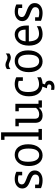

<svg xmlns="http://www.w3.org/2000/svg" viewBox="1218 -1998 1009 3484"><g transform="rotate(-90 1722.0 -256.5)"><path d="M190.1 12.3Q113.6 12.3 49.4 -17.3V-123.5H113.6V-59.3Q150.6 -48.1 195.1 -48.1Q250.6 -48.1 273.5 -67.3Q296.3 -86.4 296.3 -121Q296.3 -153.1 269.1 -172.2Q242 -191.4 184 -212.3Q102.5 -242 72.8 -275.9Q43.2 -309.9 43.2 -355.6Q43.2 -416 91.4 -454.9Q139.5 -493.8 214.8 -493.8Q284 -493.8 345.7 -464.2V-358H281.5V-423.5Q253.1 -434.6 211.1 -434.6Q164.2 -434.6 140.7 -415.4Q117.3 -396.3 117.3 -365.4Q117.3 -334.6 142.6 -316.7Q167.9 -298.8 222.2 -279Q300 -251.9 335.2 -218.5Q370.4 -185.2 370.4 -129.6Q370.4 -65.4 321 -26.5Q271.6 12.3 190.1 12.3Z M450.6 -238.3Q450.6 -355.6 508 -424.7Q565.4 -493.8 653.1 -493.8Q740.7 -493.8 793.2 -429.6Q845.7 -365.4 845.7 -249.4Q845.7 -130.9 790.1 -59.3Q734.6 12.3 644.4 12.3Q555.6 12.3 503.1 -56.2Q450.6 -124.7 450.6 -238.3ZM528.4 -249.4Q528.4 -151.9 559.9 -100.6Q591.4 -49.4 650.6 -49.4Q706.2 -49.4 737 -96.9Q767.9 -144.4 767.9 -242Q767.9 -432.1 646.9 -432.1Q588.9 -432.1 558.6 -388.3Q528.4 -344.4 528.4 -249.4Z M925.9 -61.7H987.7V-679H925.9V-740.7H1061.7V-61.7H1123.5V0H925.9Z M1506.2 -419.8H1444.4V-481.5H1580.2V-61.7H1642V0H1512.3L1508.6 -53.1H1506.2Q1451.9 12.3 1369.1 12.3Q1303.7 12.3 1269.1 -22.2Q1234.6 -56.8 1234.6 -122.2V-419.8H1172.8V-481.5H1308.6V-134.6Q1308.6 -85.2 1330.2 -67.3Q1351.9 -49.4 1388.9 -49.4Q1460.5 -49.4 1506.2 -107.4Z M2061.7 -18.5Q2002.5 12.3 1932.1 12.3Q1832.1 12.3 1774.1 -51.9Q1716 -116 1716 -235.8Q1716 -356.8 1777.2 -425.3Q1838.3 -493.8 1935.8 -493.8Q2003.7 -493.8 2061.7 -465.4V-345.7H1996.3V-421Q1969.1 -432.1 1929.6 -432.1Q1860.5 -432.1 1827.2 -388.3Q1793.8 -344.4 1793.8 -249.4Q1793.8 -148.1 1829.6 -100Q1865.4 -51.9 1933.3 -51.9Q2000 -51.9 2061.7 -85.2ZM1833.3 166.7Q1856.8 171.6 1881.5 171.6Q1904.9 171.6 1918.5 162.3Q1932.1 153.1 1932.1 130.9Q1932.1 91.4 1861.7 91.4L1898.8 -9.9H1955.6L1932.1 54.3Q1969.1 63 1984.6 84.6Q2000 106.2 2000 133.3Q2000 176.5 1967.9 202.5Q1935.8 228.4 1884 228.4Q1859.3 228.4 1833.3 222.2Z M2154.3 -238.3Q2154.3 -355.6 2211.7 -424.7Q2269.1 -493.8 2356.8 -493.8Q2444.4 -493.8 2496.9 -429.6Q2549.4 -365.4 2549.4 -249.4Q2549.4 -130.9 2493.8 -59.3Q2438.3 12.3 2348.1 12.3Q2259.3 12.3 2206.8 -56.2Q2154.3 -124.7 2154.3 -238.3ZM2232.1 -249.4Q2232.1 -151.9 2263.6 -100.6Q2295.1 -49.4 2354.3 -49.4Q2409.9 -49.4 2440.7 -96.9Q2471.6 -144.4 2471.6 -242Q2471.6 -432.1 2350.6 -432.1Q2292.6 -432.1 2262.3 -388.3Q2232.1 -344.4 2232.1 -249.4ZM2209.9 -571.6V-634.6Q2248.1 -661.7 2288.9 -661.7Q2321 -661.7 2364.2 -639.5Q2395.1 -624.7 2417.3 -624.7Q2456.8 -624.7 2491.4 -654.3H2493.8V-591.4Q2455.6 -564.2 2414.8 -564.2Q2382.7 -564.2 2339.5 -586.4Q2308.6 -601.2 2286.4 -601.2Q2246.9 -601.2 2212.3 -571.6Z M2987.7 -92.6V-25.9Q2925.9 12.3 2843.2 12.3Q2745.7 12.3 2690.7 -53.1Q2635.8 -118.5 2635.8 -235.8Q2635.8 -356.8 2693.8 -425.3Q2751.9 -493.8 2839.5 -493.8Q2911.1 -493.8 2955.6 -437Q3000 -380.2 3000 -275.3V-237H2712.3Q2714.8 -150.6 2746.3 -102.5Q2777.8 -54.3 2846.9 -51.9Q2923.5 -51.9 2987.7 -92.6ZM2925.9 -296.3Q2925.9 -366.7 2900 -399.4Q2874.1 -432.1 2827.2 -432.1Q2781.5 -432.1 2750.6 -398.1Q2719.8 -364.2 2713.6 -296.3Z M3227.2 12.3Q3150.6 12.3 3086.4 -17.3V-123.5H3150.6V-59.3Q3187.7 -48.1 3232.1 -48.1Q3287.7 -48.1 3310.5 -67.3Q3333.3 -86.4 3333.3 -121Q3333.3 -153.1 3306.2 -172.2Q3279 -191.4 3221 -212.3Q3139.5 -242 3109.9 -275.9Q3080.2 -309.9 3080.2 -355.6Q3080.2 -416 3128.4 -454.9Q3176.5 -493.8 3251.9 -493.8Q3321 -493.8 3382.7 -464.2V-358H3318.5V-423.5Q3290.1 -434.6 3248.1 -434.6Q3201.2 -434.6 3177.8 -415.4Q3154.3 -396.3 3154.3 -365.4Q3154.3 -334.6 3179.6 -316.7Q3204.9 -298.8 3259.3 -279Q3337 -251.9 3372.2 -218.5Q3407.4 -185.2 3407.4 -129.6Q3407.4 -65.4 3358 -26.5Q3308.6 12.3 3227.2 12.3Z"/></g></svg>

Font: Slabo 27px
Style: Regular
Weight: 400
Version: Version 1.02 Build 003a